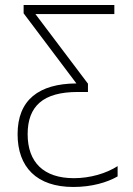

<svg xmlns="http://www.w3.org/2000/svg" viewBox="-20 -734 531 764"><path d="M272 10C345 10 406 -8 448 -32V-73C403 -44 339 -25 274 -25C154 -25 90 -88 90 -200C90 -312 152 -368 289 -368H330V-401L121 -678H435V-714H74V-681L284 -402C134 -401 50 -336 50 -200C50 -69 126 10 272 10Z"/></svg>

Font: Noto Sans SemiCondensed ExtraLight
Style: Regular
Weight: 200
Width: 4
Designer: Monotype Design Team
Foundry: Monotype Imaging Inc.
Version: Version 2.013